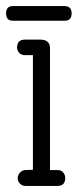

<svg xmlns="http://www.w3.org/2000/svg" viewBox="-28 -610 262 630"><path d="M80 -429H54Q42 -429 35 -436.5Q28 -444 28 -454Q28 -480 54 -480H104Q135 -480 136 -453V-52H161Q173 -52 179.5 -44Q186 -36 186 -26Q186 0 161 0H55Q45 0 37.5 -7.5Q30 -15 30 -25Q30 -35 37.5 -43.5Q45 -52 55 -52L80 -53ZM184 -542H14Q-8 -542 -8 -566Q-8 -590 14 -590H184Q207 -590 207 -566Q207 -542 184 -542Z"/></svg>

Font: Glass Antiqua
Style: Regular
Weight: 400
Version: 1.001